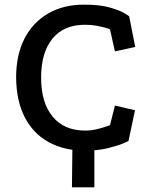

<svg xmlns="http://www.w3.org/2000/svg" viewBox="-20 -627 645 822"><path d="M288 175 290 0 384 -40V175ZM451 -501Q446 -504 430 -508.5Q414 -513 392 -517Q370 -521 344 -521Q253 -521 204.5 -461.5Q156 -402 156 -295Q156 -187 205.5 -127.5Q255 -68 344 -68Q369 -68 391 -73Q413 -78 429 -83.5Q445 -89 451 -91L472 -175L558 -155L530 -23Q530 -23 507 -13Q484 -3 441.5 7.5Q399 18 344 18Q256 18 189.5 -18Q123 -54 86.5 -124Q50 -194 49 -295Q49 -392 85 -462Q121 -532 187.5 -570Q254 -608 343 -607Q407 -607 449.5 -595Q492 -583 512.5 -570.5Q533 -558 533 -557L559 -426L472 -407Z"/></svg>

Font: Podkova SemiBold
Style: Regular
Weight: 600
Designer: Ilya Yudin
Foundry: Cyreal (www.cyreal.org)
Version: Version 2.103